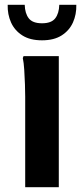

<svg xmlns="http://www.w3.org/2000/svg" viewBox="-20 -780 350 800"><path d="M85 0V-377Q85 -397 84 -428Q83 -459 81 -489.5Q79 -520 75 -538L78 -546H225V0ZM155 -612Q105 -612 73 -632.5Q41 -653 26 -686.5Q11 -720 12 -760H83Q84 -724 100 -703.5Q116 -683 155 -683Q194 -683 210 -703.5Q226 -724 227 -760H298Q299 -720 284 -686.5Q269 -653 237 -632.5Q205 -612 155 -612Z"/></svg>

Font: Kufam SemiBold
Style: Regular
Weight: 600
Designer: Wael Morcos, Artur Schmal
Foundry: Original Type
Version: Version 1.300; ttfautohint (v1.8.3)